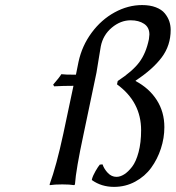

<svg xmlns="http://www.w3.org/2000/svg" viewBox="-20 -728 694 758"><path d="M430.2 9.8Q380.4 9.8 342.8 -17.1V-20Q346.7 -34.7 357.2 -52.7Q367.7 -70.8 374 -78.1L384.8 -79.1Q391.1 -60.5 405.8 -45.2Q420.4 -29.8 439.9 -29.8Q454.6 -29.8 470.2 -39.6Q485.8 -49.3 501.5 -69.6Q517.1 -89.8 527.1 -127.4Q537.1 -165 537.1 -213.9Q537.1 -325.7 441.9 -395L444.8 -408.2Q503.4 -446.8 530 -482.4Q556.6 -518.1 567.9 -573.2Q569.8 -586.9 569.8 -591.8Q569.8 -620.1 548.8 -634Q527.8 -647.9 496.1 -647.9Q456.1 -647.9 421.4 -618.9Q386.7 -589.8 377.9 -544.9Q376 -536.1 370.1 -497.8Q364.3 -459.5 360.8 -440.9L310.1 -199.2Q279.8 -58.1 275.9 0L272.9 2.9Q254.9 0 226.1 0Q195.3 0 176.8 2.9L175.8 0Q202.6 -72.8 230 -200.2L270 -389.2Q230 -389.2 193.8 -387.2L189.9 -394Q214.4 -421.9 222.2 -435.1Q235.4 -433.1 279.8 -433.1L290 -483.9Q303.7 -547.4 341.8 -598.9Q379.9 -650.4 432.6 -679.2Q485.4 -708 541 -708Q572.3 -708 595.2 -699.2Q618.2 -690.4 630.4 -675.5Q642.6 -660.6 648.2 -644.3Q653.8 -627.9 653.8 -609.9Q653.8 -548.8 618.7 -501.7Q583.5 -454.6 516.1 -410.2L515.1 -408.2Q568.8 -379.9 598.9 -333Q628.9 -286.1 628.9 -226.1Q628.9 -183.1 615.2 -141.4Q601.6 -99.6 576.9 -65.7Q552.2 -31.7 513.9 -11Q475.6 9.8 430.2 9.8Z"/></svg>

Font: Linear Smooth
Style: Italic
Weight: 400
Designer: Philipp H. Poll, Flanker
Foundry: Philipp H. Poll, reworked by Flanker
Version: Version 1.061 | FøM Fix